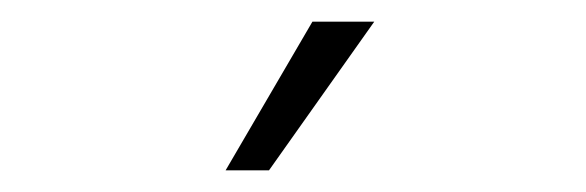

<svg xmlns="http://www.w3.org/2000/svg" viewBox="-20 -756 540 177"><path d="M228 -599H188L268 -736H325Z"/></svg>

Font: Creato Display Light
Style: Regular
Weight: 300
Version: Version 1.000